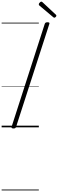

<svg xmlns="http://www.w3.org/2000/svg" viewBox="-20 -1561 711 2354"><path d="M146 14Q131 14 124.5 9Q118 4 122 -6L529 -1269Q533 -1279 540 -1283.5Q547 -1288 562 -1288Q577 -1288 583 -1283.5Q589 -1279 585 -1268L177 -5Q174 4 167.5 9Q161 14 146 14ZM646 -1344Q642 -1344 639.5 -1346Q637 -1348 632 -1351L463 -1493Q458 -1497 457 -1500Q456 -1503 456 -1508Q456 -1515 461 -1522.5Q466 -1530 473.5 -1535.5Q481 -1541 488 -1541Q492 -1541 495 -1538.5Q498 -1536 503 -1532L665 -1381Q669 -1377 670 -1374Q671 -1371 671 -1368Q671 -1361 662.5 -1352.5Q654 -1344 646 -1344ZM0 763H456V773H0ZM0 -20H456V0H0ZM0 -505H456V-500H0ZM0 -1283H456V-1273H0Z"/></svg>

Font: Playwrite NL Guides
Style: Regular
Weight: 400
Designer: Veronika Burian, José Scaglione
Foundry: TypeTogether
Version: Version 1.003